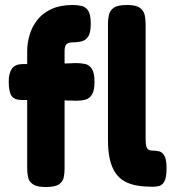

<svg xmlns="http://www.w3.org/2000/svg" viewBox="-20 -740 707 770"><path d="M163 10Q128 10 112 -1Q96 -12 92.5 -29.5Q89 -47 89 -67V-535Q89 -568 99 -601Q109 -634 130.5 -661Q152 -688 187 -704Q222 -720 272 -720Q289 -720 306 -716.5Q323 -713 333.5 -697.5Q344 -682 344 -645Q344 -608 333 -592.5Q322 -577 305 -573.5Q288 -570 270 -570Q262 -570 256 -568Q250 -566 246.5 -562.5Q243 -559 241 -552.5Q239 -546 239 -537V-64Q239 -45 235.5 -28Q232 -11 216 -0.5Q200 10 163 10ZM70 -483H175L284 -487Q304 -487 321 -483.5Q338 -480 348.5 -464Q359 -448 359 -411Q359 -377 349 -361Q339 -345 323 -340.5Q307 -336 287 -336L179 -339H67Q37 -339 26 -356Q15 -373 15 -412Q15 -448 28.5 -465.5Q42 -483 70 -483ZM593 9Q559 9 531.5 4.5Q504 0 482 -11.5Q460 -23 444.5 -44.5Q429 -66 421 -99Q413 -132 413 -180V-644Q413 -664 417 -681Q421 -698 436.5 -709Q452 -720 489 -720Q525 -720 540.5 -709Q556 -698 560 -681Q564 -664 564 -644V-188Q564 -173 565 -163Q566 -153 569 -147Q572 -141 578 -138.5Q584 -136 593 -136Q606 -136 618.5 -133Q631 -130 639.5 -115Q648 -100 648 -65Q648 -29 639.5 -13Q631 3 618 6Q605 9 593 9Z"/></svg>

Font: Fredoka SemiCondensed SemiBold
Style: Regular
Weight: 600
Width: 4
Designer: Ben Nathan
Foundry: Milena B. Brandão, Ben Nathan
Version: Version 2.001